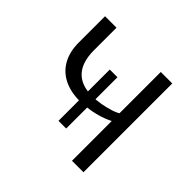

<svg xmlns="http://www.w3.org/2000/svg" viewBox="-161 -832 1006 1006"><g transform="rotate(45 342.0 -329.0)"><path d="M295 -98V-478H352V-98ZM493 0V-658H578V0ZM299 -250Q232 -250 182.5 -275Q133 -300 106.5 -348Q80 -396 80 -463V-658H165V-490Q165 -403 206 -358.5Q247 -314 327 -314Q358 -314 392.5 -320Q427 -326 457 -336Q487 -346 503 -359L543 -328Q516 -304 475 -286Q434 -268 387.5 -259Q341 -250 299 -250Z"/></g></svg>

Font: Ysabeau Office Medium
Style: Regular
Weight: 500
Designer: Christian Thalmann (Catharsis Fonts)
Version: Version 2.001;gftools[0.9.30]; featfreeze: tnum,lnum,ss02